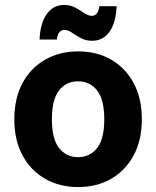

<svg xmlns="http://www.w3.org/2000/svg" viewBox="-20 -745 632 777"><path d="M38 -262Q38 -347 71 -408.5Q104 -470 162.5 -503.5Q221 -537 296 -537Q372 -537 430 -503.5Q488 -470 521 -408.5Q554 -347 554 -262Q554 -178 521 -116.5Q488 -55 430 -21.5Q372 12 296 12Q221 12 162.5 -21.5Q104 -55 71 -116.5Q38 -178 38 -262ZM190 -262Q190 -183 219 -146Q248 -109 296 -109Q344 -109 373 -146Q402 -183 402 -262Q402 -342 373 -379Q344 -416 296 -416Q248 -416 219 -379Q190 -342 190 -262ZM140 -585Q143 -652 169.5 -688.5Q196 -725 239 -725Q265 -725 285 -714Q305 -703 321 -692Q337 -681 352 -681Q363 -681 371 -689.5Q379 -698 382 -720H452Q449 -653 423 -616.5Q397 -580 353 -580Q327 -580 307 -591Q287 -602 271 -613Q255 -624 240 -624Q230 -624 221.5 -616Q213 -608 210 -585Z"/></svg>

Font: Radio Canada
Style: Bold
Weight: 700
Designer: Charles Daoud, Etienne Aubert Bonn, Alexandre Saumier Demers, Jacques Le Bailly
Foundry: Radio-Canada
Version: Version 2.104; ttfautohint (v1.8.4.7-5d5b);gftools[0.9.28.de